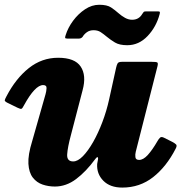

<svg xmlns="http://www.w3.org/2000/svg" viewBox="-26 -786 815 826"><path d="M2 -372Q42 -448.5 98 -493Q154 -537.5 224 -537.5Q296 -537.5 321.2 -499.5Q346.5 -461.5 329.5 -398.5L279 -204.5Q265 -152.5 263 -122Q261 -91.5 289 -91.5Q308.5 -91.5 330.8 -114.2Q353 -137 374.8 -175.2Q396.5 -213.5 414.5 -261Q432.5 -308.5 443.5 -358.5L473.5 -494.5Q476 -506 479.8 -513Q483.5 -520 498 -520H627.5Q645.5 -520 650.2 -517.5Q655 -515 651.5 -501L558 -133Q555 -121.5 556.5 -109.8Q558 -98 572.5 -98Q590.5 -98 610 -119.5Q629.5 -141 651.5 -179Q657.5 -189.5 663 -194.2Q668.5 -199 679.5 -193.5L714.5 -176Q727 -169.5 731.8 -164.2Q736.5 -159 729.5 -146Q690 -69 632.8 -24Q575.5 21 500 21Q447.5 21 418.5 -8.5Q389.5 -38 392 -80.5L396 -102.5Q396.5 -110 393 -109.8Q389.5 -109.5 384 -102Q344 -47.5 301.2 -15.5Q258.5 16.5 210 16.5Q182.5 16.5 157.2 8Q132 -0.5 115.2 -22Q98.5 -43.5 96.2 -81.5Q94 -119.5 112.5 -179L170 -381Q173.5 -393 174.2 -406.5Q175 -420 159.5 -420Q125 -420 77.5 -333.5Q71 -320.5 66.8 -318.2Q62.5 -316 49.5 -322.5L6.5 -343.5Q-6.5 -350 -5.5 -355Q-4.5 -360 2 -372ZM521.5 -591.5Q488 -591.5 468.5 -603.2Q449 -615 434 -627.5Q419 -640 406.8 -648Q394.5 -656 376.5 -656Q359.5 -656 347.5 -647.2Q335.5 -638.5 329 -627Q322.5 -620 313.5 -620H263.5Q254.5 -620 254.2 -623.8Q254 -627.5 256.5 -635Q266.5 -667 288.5 -696.8Q310.5 -726.5 339.8 -746Q369 -765.5 401 -765.5Q434.5 -765.5 451.8 -754Q469 -742.5 483.5 -729.5Q497 -717.5 512 -709.2Q527 -701 542.5 -701Q571.5 -701 586 -726Q589.5 -731 591.8 -734Q594 -737 601.5 -737H654Q660.5 -737 661.5 -734.5Q662.5 -732 661 -726Q646.5 -670.5 609 -631Q571.5 -591.5 521.5 -591.5Z"/></svg>

Font: Besley* Heavy
Style: Italic
Weight: 800
Italic angle: -13°
Designer: Owen Earl
Foundry: indestructible type*
Version: Version 3.000; ttfautohint (v1.8.3)